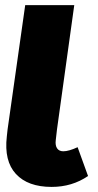

<svg xmlns="http://www.w3.org/2000/svg" viewBox="-20 -716 385 755"><path d="M285.2 -137.2 326.2 -23.9Q263.7 19 183.1 19Q89.4 19 42.5 -32Q-4.4 -83 6.8 -179.2L9.8 -207L79.1 -695.8H272L204.1 -207L199.2 -164.1Q196.8 -144 204.6 -132.6Q212.4 -121.1 229 -121.1Q250.5 -121.1 285.2 -137.2Z"/></svg>

Font: Fira Sans Compressed Heavy
Style: Italic
Weight: 900
Width: 3
Italic angle: -8°
Designer: Carrois Corporate & Edenspiekermann AG
Foundry: Carrois Corporate GbR & Edenspiekermann AG
Version: Version 4.203;PS 004.203;hotconv 1.0.88;makeotf.lib2.5.64775